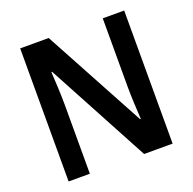

<svg xmlns="http://www.w3.org/2000/svg" viewBox="-126 -841 972 968"><g transform="rotate(-20 360.0 -357.0)"><path d="M639 0V-714H524V-345C524 -293 528 -219 531 -172H527L234 -714H81V0H195V-370C195 -427 191 -495 188 -548H192L486 0Z"/></g></svg>

Font: Noto Sans Thai Looped SemiCondensed SemiBold
Style: Regular
Weight: 600
Width: 4
Designer: Sasikarn Vongin, Ben Mitchell
Foundry: The Fontpad Ltd
Version: Version 1.001